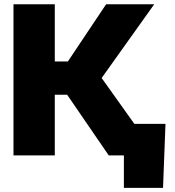

<svg xmlns="http://www.w3.org/2000/svg" viewBox="-20 -748 841 924"><path d="M44.9 0V-727.5H243.7V-452.1H306.6L490.7 -727.5H722.2L469.2 -372.6L734.9 0H503.4L303.2 -292H243.7V0ZM576.2 156.2V0H529.3V-151.9H776.4L764.6 156.2Z"/></svg>

Font: Inter 18pt Black
Style: Regular
Weight: 900
Designer: Rasmus Andersson
Foundry: rsms
Version: Version 4.001;git-66647c0bb